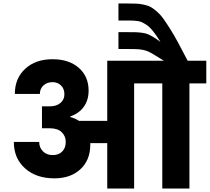

<svg xmlns="http://www.w3.org/2000/svg" viewBox="-20 -1092 1215 1112"><path d="M756.8 0H601.1V-263.2H502.9V-253.9Q502.9 -165 446 -112.1Q389.2 -59.1 294.9 -59.1Q189.5 -59.1 124.8 -117.2Q60.1 -175.3 60.1 -270H207Q207 -237.8 228.5 -215.8Q250 -193.8 285.2 -193.8Q320.3 -193.8 340.6 -214.8Q360.8 -235.8 360.8 -270Q360.8 -303.7 337.4 -326.4Q314 -349.1 268.1 -349.1H223.1V-476.1H268.1Q307.1 -476.1 330.1 -495.6Q353 -515.1 353 -545.9Q353 -577.6 333.5 -596.9Q314 -616.2 284.2 -616.2Q252.4 -616.2 231.7 -597.2Q210.9 -578.1 210.9 -547.9H65.9Q65.9 -638.2 126 -693.6Q186 -749 284.2 -749Q379.4 -749 436.3 -699.2Q493.2 -649.4 493.2 -566.9Q493.2 -512.7 465.6 -473.9Q438 -435.1 387.2 -418V-414.1Q416 -406.7 437 -392.1H601.1V-740.2H929.2Q857.9 -785.2 838.9 -793.5Q810.1 -806.6 763.2 -807.6Q749 -808.1 720.2 -808.1H666V-905.8H716.8Q751 -905.8 766.8 -905.3Q782.7 -904.8 803.5 -902.1Q824.2 -899.4 837.9 -893.3Q851.6 -887.2 869.1 -876.7Q886.7 -866.2 909.2 -849.1Q893.6 -875 879.2 -894.5Q864.7 -914.1 852.8 -927.2Q840.8 -940.4 826.9 -949.2Q813 -958 803 -962.9Q793 -967.8 777.6 -970Q762.2 -972.2 752 -972.7Q741.7 -973.1 723.1 -973.1H666V-1071.8H720.2Q752.9 -1071.8 772.5 -1070.8Q792 -1069.8 815.7 -1064.5Q839.4 -1059.1 854 -1050.8Q868.7 -1042.5 889.2 -1024.7Q909.7 -1006.8 925.5 -984.6Q941.4 -962.4 964.8 -925.5Q988.3 -888.7 1011.2 -845.7Q1034.2 -802.7 1066.9 -740.2H1174.8V-608.9H1077.1V0H919.9V-608.9H756.8Z"/></svg>

Font: SVN-Poppins
Style: Bold
Weight: 700
Designer: Ninad Kale (Devanagari), Jonny Pinhorn (Latin)
Foundry: Indian Type Foundry
Version: Version 3.200;PS 1.000;hotconv 16.6.54;makeotf.lib2.5.65590